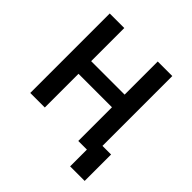

<svg xmlns="http://www.w3.org/2000/svg" viewBox="-219 -887 1213 1213"><g transform="rotate(45 388.0 -280.0)"><path d="M586 150V0H509V-301H210V0H80V-710H210V-414H509V-710H639V-86H716V150Z"/></g></svg>

Font: Geist SemBd
Style: Regular
Weight: 400
Designer: Basement.studio, Andrés Briganti, Mateo Zaragoza
Foundry: Basement.studio, Vercel, Andrés Briganti, Guido Ferreyra, Mateo Zaragoza
Version: Version 1.401